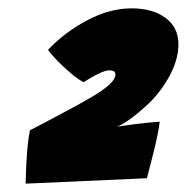

<svg xmlns="http://www.w3.org/2000/svg" viewBox="-20 -685 448 460"><path d="M362.5 -393.5Q362 -384.5 358 -364.8Q354 -345 348.5 -322.5Q343 -300 338.2 -282Q333.5 -264 332 -258L41.5 -245Q41.5 -249 42.2 -272.2Q43 -295.5 45.2 -324.2Q47.5 -353 52 -373Q73 -383.5 157 -428.5Q179 -440.5 202 -454Q225 -467.5 240.8 -481.2Q256.5 -495 256.5 -506.5Q256.5 -516.5 242.5 -516.5Q234 -516.5 221.2 -510.8Q208.5 -505 197 -498.2Q185.5 -491.5 180 -488Q165.5 -496 148.5 -510.5Q131.5 -525 116.8 -540.2Q102 -555.5 95 -565.5Q134 -607 188.2 -636Q242.5 -665 295.5 -665Q345.5 -665 376.5 -642.2Q407.5 -619.5 407.5 -578.5Q407.5 -541.5 384.8 -500.5Q362 -459.5 328 -429.5Q306.5 -410 288 -397Q269.5 -384 259.5 -381.5Q280 -384.5 305 -387.8Q330 -391 362.5 -393.5Z"/></svg>

Font: Grandstander Black
Style: Italic
Weight: 900
Italic angle: -15°
Designer: Tyler Finck
Foundry: Etcetera Type Co
Version: Version 1.200; ttfautohint (v1.8.3)